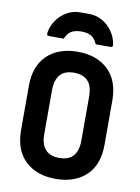

<svg xmlns="http://www.w3.org/2000/svg" viewBox="-102 -1013 805 1101"><g transform="rotate(10 300.0 -462.5)"><path d="M207 -780H123Q113 -780 110.5 -783.5Q108 -787 109 -799Q115 -837 138 -870.5Q161 -904 196.5 -924.5Q232 -945 276 -945H324Q368 -945 403.5 -924.5Q439 -904 462 -870.5Q485 -837 491 -799Q493 -787 490 -783.5Q487 -780 477 -780H393Q380 -812 358 -825Q336 -838 300 -838Q264 -838 242 -825Q220 -812 207 -780ZM300 -720Q411 -720 477 -657.5Q543 -595 543 -478V-222Q543 -104 477 -42Q411 20 300 20Q189 20 123 -42.5Q57 -105 57 -222V-478Q57 -595 123 -657.5Q189 -720 300 -720ZM192 -223Q192 -192 199 -168.5Q206 -145 222 -129Q235 -116 254 -109Q273 -102 300 -102Q356 -102 382 -133.5Q408 -165 408 -223V-477Q408 -508 401 -532Q394 -556 378 -571Q351 -598 300 -598Q244 -598 218 -566.5Q192 -535 192 -477Z"/></g></svg>

Font: Recursive Mn Lnr St
Style: Bold
Weight: 700
Monospace: yes
Version: Version 1.079;hotconv 1.0.112;makeotfexe 2.5.65598; ttfautoh